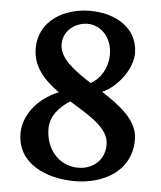

<svg xmlns="http://www.w3.org/2000/svg" viewBox="-54 -809 731 870"><g transform="rotate(5 311.0 -374.5)"><path d="M54.7 -182.1C54.7 -42.5 190.9 12.7 317.9 12.7C441.4 12.7 574.7 -49.8 573.7 -200.2C573.2 -285.2 492.7 -345.7 406.7 -401.4C474.6 -429.7 540 -516.6 540 -587.9C540 -701.7 439 -762.2 321.3 -762.2C208 -762.2 89.8 -701.2 89.8 -571.3C89.8 -487.3 144.5 -430.2 211.4 -382.3C104 -338.4 54.7 -253.4 54.7 -182.1ZM351.6 -436.5C273.4 -486.8 205.1 -536.1 205.1 -600.1C205.1 -666.5 263.2 -702.6 314.5 -702.6C376.5 -702.6 428.7 -648.9 427.2 -568.8C426.3 -514.2 397.5 -461.9 351.6 -436.5ZM179.2 -214.8C179.2 -272 220.2 -316.9 267.1 -345.7C356.9 -289.6 447.8 -241.2 447.8 -164.6C447.8 -85.4 385.3 -49.3 329.1 -49.3C240.7 -49.3 179.2 -120.1 179.2 -214.8Z"/></g></svg>

Font: Merriweather
Style: Bold
Weight: 700
Designer: Eben Sorkin ( eben@eyebytes.com )
Foundry: Sorkin Type Co.
Version: Version 1.003